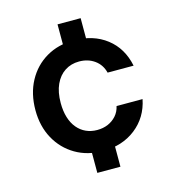

<svg xmlns="http://www.w3.org/2000/svg" viewBox="-107 -706 814 899"><g transform="rotate(-15 299.5 -256.0)"><path d="M254 104V-59H366V104ZM254 -453V-616H366V-453ZM307 12Q232 12 174 -22Q116 -56 83 -116Q50 -176 50 -254Q50 -334 83 -395Q116 -456 174 -490Q232 -524 307 -524Q402 -524 466 -474.5Q530 -425 548 -337H422Q412 -377 380.5 -399.5Q349 -422 306 -422Q267 -422 237 -402.5Q207 -383 190 -346Q173 -309 173 -256Q173 -217 182.5 -186Q192 -155 210 -133.5Q228 -112 252.5 -101Q277 -90 306 -90Q335 -90 358.5 -100Q382 -110 399 -129Q416 -148 422 -175H548Q531 -90 466 -39Q401 12 307 12Z"/></g></svg>

Font: DM Sans 12pt SemiBold
Style: Regular
Weight: 600
Version: Version 4.004;gftools[0.9.30]